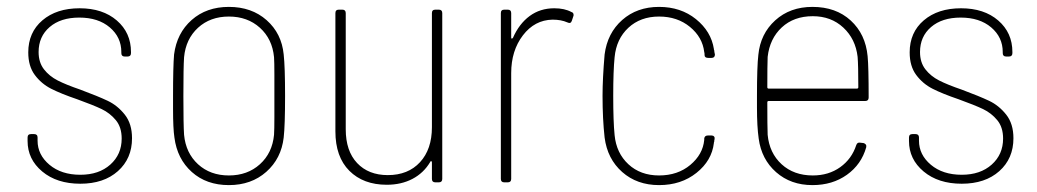

<svg xmlns="http://www.w3.org/2000/svg" viewBox="-20 -529 3009 557"><path d="M60 -120V-130Q60 -140 70 -140H79Q89 -140 89 -130V-121Q89 -80 123.5 -51Q158 -22 213 -22Q267 -22 300 -51.5Q333 -81 333 -127Q333 -160 316 -180.5Q299 -201 275 -212.5Q251 -224 204 -241Q157 -257 128.5 -271.5Q100 -286 81 -311.5Q62 -337 62 -377Q62 -435 103 -470Q144 -505 211 -505Q278 -505 319 -469.5Q360 -434 360 -378V-375Q360 -365 350 -365H342Q332 -365 332 -375V-378Q332 -421 298.5 -449.5Q265 -478 210 -478Q156 -478 124 -450.5Q92 -423 92 -378Q92 -348 107.5 -328Q123 -308 147.5 -295.5Q172 -283 213 -269Q264 -250 292.5 -236.5Q321 -223 342 -196.5Q363 -170 363 -128Q363 -69 322 -32.5Q281 4 213 4Q145 4 102.5 -31.5Q60 -67 60 -120Z M486 -130Q482 -156 482 -213V-251Q482 -336 485 -371Q493 -433 536 -471Q579 -509 644 -509Q710 -509 753.5 -470.5Q797 -432 803 -371Q807 -335 807 -251Q807 -165 803 -130Q796 -69 752.5 -30.5Q709 8 644 8Q579 8 536.5 -30Q494 -68 486 -130ZM775 -138Q776 -153 776 -189V-250V-313Q776 -349 775 -363Q770 -416 734 -448.5Q698 -481 644 -481Q590 -481 554.5 -448.5Q519 -416 514 -363Q512 -334 512 -250Q512 -167 514 -138Q519 -85 554.5 -52.5Q590 -20 644 -20Q698 -20 734 -52.5Q770 -85 775 -138Z M1243 -501H1253Q1263 -501 1263 -491V-10Q1263 0 1253 0H1243Q1233 0 1233 -10V-58Q1233 -61 1231 -61.5Q1229 -62 1228 -59Q1209 -27 1176.5 -10Q1144 7 1102 7Q1034 7 993.5 -33.5Q953 -74 953 -148V-491Q953 -501 963 -501H973Q983 -501 983 -491V-154Q983 -91 1016 -56Q1049 -21 1105 -21Q1164 -21 1198.5 -58.5Q1233 -96 1233 -160V-491Q1233 -501 1243 -501Z M1638 -494Q1642 -493 1643.5 -489Q1645 -485 1643 -481L1639 -469Q1636 -459 1626 -464Q1608 -472 1583 -472Q1531 -471 1497 -426.5Q1463 -382 1463 -317V-10Q1463 0 1453 0H1443Q1433 0 1433 -10V-491Q1433 -501 1443 -501H1453Q1463 -501 1463 -491V-420Q1463 -417 1464.5 -417Q1466 -417 1468 -419Q1486 -460 1516.5 -482.5Q1547 -505 1588 -505Q1618 -505 1638 -494Z M1734 -130Q1728 -184 1728 -251Q1728 -301 1734 -371Q1742 -433 1785 -471Q1828 -509 1892 -509Q1955 -509 1999 -473.5Q2043 -438 2051 -387Q2051 -384 2052 -383Q2052 -379 2054 -371Q2054 -361 2044 -361H2035Q2024 -361 2024 -369Q2024 -376 2023 -378Q2018 -421 1981.5 -451Q1945 -481 1892 -481Q1838 -481 1803 -448.5Q1768 -416 1763 -363Q1759 -324 1759 -251Q1759 -176 1763 -137Q1768 -85 1803 -52.5Q1838 -20 1892 -20Q1946 -20 1982.5 -50.5Q2019 -81 2023 -123V-127Q2024 -136 2034 -136H2044Q2049 -136 2051.5 -133Q2054 -130 2053 -125Q2052 -123 2052 -118Q2051 -117 2051 -114Q2045 -63 2000.5 -27.5Q1956 8 1892 8Q1828 8 1785 -30Q1742 -68 1734 -130Z M2464 -108Q2467 -117 2476 -115L2485 -114Q2489 -113 2491.5 -110Q2494 -107 2493 -102Q2479 -52 2437 -22Q2395 8 2337 8Q2274 8 2231.5 -29.5Q2189 -67 2181 -127Q2176 -162 2176 -217V-251Q2176 -336 2180 -370Q2186 -431 2229 -470Q2272 -509 2337 -509Q2405 -509 2448 -469.5Q2491 -430 2497 -366Q2500 -335 2500 -246Q2500 -236 2490 -236H2210Q2206 -236 2206 -232Q2206 -162 2207 -138Q2212 -85 2247.5 -52.5Q2283 -20 2338 -20Q2384 -20 2417.5 -44Q2451 -68 2464 -108ZM2207 -364Q2206 -339 2206 -276Q2206 -272 2210 -272H2466Q2470 -272 2470 -276Q2470 -339 2468 -364Q2462 -416 2426.5 -449Q2391 -482 2338 -482Q2283 -482 2248 -449.5Q2213 -417 2207 -364Z M2617 -120V-130Q2617 -140 2627 -140H2636Q2646 -140 2646 -130V-121Q2646 -80 2680.5 -51Q2715 -22 2770 -22Q2824 -22 2857 -51.5Q2890 -81 2890 -127Q2890 -160 2873 -180.5Q2856 -201 2832 -212.5Q2808 -224 2761 -241Q2714 -257 2685.5 -271.5Q2657 -286 2638 -311.5Q2619 -337 2619 -377Q2619 -435 2660 -470Q2701 -505 2768 -505Q2835 -505 2876 -469.5Q2917 -434 2917 -378V-375Q2917 -365 2907 -365H2899Q2889 -365 2889 -375V-378Q2889 -421 2855.5 -449.5Q2822 -478 2767 -478Q2713 -478 2681 -450.5Q2649 -423 2649 -378Q2649 -348 2664.5 -328Q2680 -308 2704.5 -295.5Q2729 -283 2770 -269Q2821 -250 2849.5 -236.5Q2878 -223 2899 -196.5Q2920 -170 2920 -128Q2920 -69 2879 -32.5Q2838 4 2770 4Q2702 4 2659.5 -31.5Q2617 -67 2617 -120Z"/></svg>

Font: Barlow Semi Condensed Thin
Style: Regular
Weight: 250
Width: 4
Designer: Jeremy Tribby
Foundry: Tribby Type
Version: Version 1.408